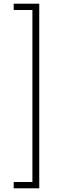

<svg xmlns="http://www.w3.org/2000/svg" viewBox="-20 -852 325 1037"><path d="M54 131H155V-798H54V-832H192V165H54Z"/></svg>

Font: Noto Sans Gurmukhi ExtraCondensed ExtraLight
Style: Regular
Weight: 200
Width: 2
Designer: Jelle Bosma - Monotype Design Team
Foundry: Monotype Imaging Inc.
Version: Version 2.004; ttfautohint (v1.8.4.7-5d5b)